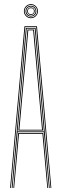

<svg xmlns="http://www.w3.org/2000/svg" viewBox="-20 -930 304 950"><path d="M30 0 101 -800H163L234 0H230L159 -796H105L34 0ZM38 0 108 -792H156L226 0H222L197 -276H67L42 0ZM67 -280H197L178.8 -486.2L152 -788H112L85.2 -486.2ZM71 -284 89.2 -486.2 116 -784H148L174.8 -486.2L193 -284ZM76 -288H188L170.5 -486.2L144 -780H120L93.5 -486.2ZM46 0 70 -272H194L218 0H214L190 -268H74L50 0ZM133 -840Q118.5 -840 108.4 -850.1Q98.2 -860.2 98.2 -874.8Q98.2 -889.2 108.4 -899.4Q118.5 -909.5 133 -909.5Q147.5 -909.5 157.6 -899.4Q167.8 -889.2 167.8 -874.8Q167.8 -860.2 157.6 -850.1Q147.5 -840 133 -840ZM133 -844Q145.8 -844 154.8 -853.1Q163.8 -862.2 163.8 -874.8Q163.8 -887.5 154.8 -896.5Q145.8 -905.5 133 -905.5Q120.5 -905.5 111.4 -896.5Q102.2 -887.5 102.2 -874.8Q102.2 -862.2 111.4 -853.1Q120.5 -844 133 -844ZM133 -848Q121.8 -848 114 -855.8Q106.2 -863.5 106.2 -874.8Q106.2 -886 114 -893.8Q121.8 -901.5 133 -901.5Q144.2 -901.5 152 -893.8Q159.8 -886 159.8 -874.8Q159.8 -863.5 152 -855.8Q144.2 -848 133 -848ZM133 -852Q142.5 -852 149.1 -858.8Q155.8 -865.5 155.8 -874.8Q155.8 -884.2 149.1 -890.9Q142.5 -897.5 133 -897.5Q123.8 -897.5 117 -890.9Q110.2 -884.2 110.2 -874.8Q110.2 -865.5 117 -858.8Q123.8 -852 133 -852ZM133 -856Q125.2 -856 119.8 -861.5Q114.2 -867 114.2 -874.8Q114.2 -882.5 119.8 -888Q125.2 -893.5 133 -893.5Q140.8 -893.5 146.2 -888Q151.8 -882.5 151.8 -874.8Q151.8 -867 146.2 -861.5Q140.8 -856 133 -856ZM133 -860Q147.8 -860 147.8 -874.8Q147.8 -889.5 133 -889.5Q118.2 -889.5 118.2 -874.8Q118.2 -860 133 -860Z"/></svg>

Font: Big Shoulders Inline Display Thin
Style: Regular
Weight: 100
Designer: Patric King
Foundry: XO Type Co
Version: Version 1.000